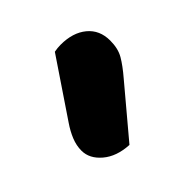

<svg xmlns="http://www.w3.org/2000/svg" viewBox="-61 -850 424 424"><g transform="rotate(45 151.0 -638.5)"><path d="M18 -643Q16 -653 16 -663Q16 -701 35 -724Q54 -747 87 -747Q112 -747 129 -737Q146 -727 167 -709L280 -614Q278 -576 258.5 -553Q239 -530 214 -530Q198 -530 182 -536.5Q166 -543 150 -554Z"/></g></svg>

Font: Baloo Bhaijaan
Style: Regular
Weight: 400
Designer: Devika Bhansali and Ek Type
Foundry: Ek Type
Version: Version 1.443;PS 1.000;hotconv 16.6.51;makeotf.lib2.5.65220;